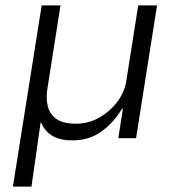

<svg xmlns="http://www.w3.org/2000/svg" viewBox="-20 -514 663 714"><path d="M28 180 135 -494H205L157 -189Q150 -150 157.5 -119.5Q165 -89 190 -71.5Q215 -54 261 -54Q309 -54 349.5 -77Q390 -100 417 -136.5Q444 -173 450 -215L494 -494H564L486 0H420L437 -110H434Q402 -57 356.5 -24.5Q311 8 250 8Q201 8 173 -10Q145 -28 134 -57L131 -58L97 180Z"/></svg>

Font: Nunito Sans 7pt Light
Style: Italic
Weight: 300
Italic angle: -9°
Designer: Vernon Adams
Foundry: Vernon Adams
Version: Version 3.101;gftools[0.9.27]